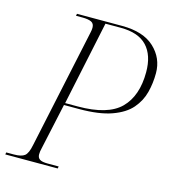

<svg xmlns="http://www.w3.org/2000/svg" viewBox="-118 -801 791 888"><g transform="rotate(15 277.5 -357.0)"><path d="M-11 0 -9 -10H27Q63 -10 78.5 -22Q94 -34 102 -75L224 -647Q227 -660 227 -670Q227 -690 212.5 -697Q198 -704 169 -704H139L141 -714H357Q459 -714 512 -664.5Q565 -615 565 -543Q565 -495 553.5 -450.5Q542 -406 511 -370Q480 -334 420 -312.5Q360 -291 264 -291H192L144 -70Q140 -55 140 -41Q140 -25 151 -17.5Q162 -10 189 -10H242L240 0ZM255 -301Q399 -301 459.5 -361.5Q520 -422 520 -536Q520 -617 479 -660.5Q438 -704 353 -704H280L195 -301Z"/></g></svg>

Font: Noto Serif Display ExtraLight
Style: Italic
Weight: 200
Italic angle: -12°
Designer: Monotype Design Team
Foundry: Monotype Imaging Inc.
Version: Version 2.009